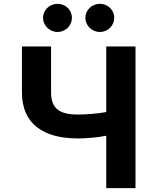

<svg xmlns="http://www.w3.org/2000/svg" viewBox="-20 -966 805 986"><path d="M92.7 -727.3V-492.9C92.3 -327.4 205.6 -255 381 -255C417.6 -255 481.5 -259.9 525.6 -268.8V0H675.8V-727.3H525.6V-390.6C481.9 -382.1 418 -377.8 381 -377.8C284.4 -377.8 242.2 -408.7 242.2 -492.9V-727.3ZM275.6 -801.8C316.8 -801.8 349.4 -834.9 349.4 -874.3C349.4 -914.4 316.8 -946.4 275.6 -946.4C234.7 -946.4 201 -914.4 201 -874.3C201 -834.9 234.7 -801.8 275.6 -801.8ZM492.9 -801.8C534.1 -801.8 566.8 -834.9 566.8 -874.3C566.8 -914.4 534.1 -946.4 492.9 -946.4C452.1 -946.4 418.3 -914.4 418.3 -874.3C418.3 -834.9 452.1 -801.8 492.9 -801.8Z"/></svg>

Font: Karasuma Gothic
Style: Bold
Weight: 700
Designer: Rasmus Andersson / Ryoko Nishizuka
Foundry: Genbu
Version: Version 1.00